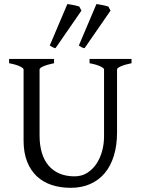

<svg xmlns="http://www.w3.org/2000/svg" viewBox="-20 -903 694 938"><path d="M622.6 -594.2Q589.4 -587.4 570.6 -579.1Q551.8 -570.8 551.8 -564V-255.9Q551.8 -191.9 536.1 -141.6Q520.5 -91.3 491.2 -56.6Q461.9 -22 419.9 -3.7Q377.9 14.6 325.2 14.6Q274.9 14.6 232.7 0.7Q190.4 -13.2 159.9 -41.7Q129.4 -70.3 112.3 -113.8Q95.2 -157.2 95.2 -216.8V-564Q95.2 -569.8 77.4 -578.6Q59.6 -587.4 24.4 -594.2V-615.2H244.1V-594.2Q210.9 -587.4 192.1 -579.1Q173.3 -570.8 173.3 -564V-241.2Q173.3 -194.3 184.3 -157.2Q195.3 -120.1 217 -94.5Q238.8 -68.8 270.5 -55.2Q302.2 -41.5 344.2 -41.5Q378.9 -41.5 405.8 -58.3Q432.6 -75.2 450.9 -102.5Q469.2 -129.9 478.8 -164.8Q488.3 -199.7 488.3 -235.8V-564Q488.3 -569.8 470.5 -578.6Q452.6 -587.4 417.5 -594.2V-615.2H622.6ZM251 -667.5Q242.7 -669.4 237.8 -672.1Q232.9 -674.8 223.1 -680.7L309.1 -883.3Q314.9 -882.3 323 -881.1Q331.1 -879.9 339.1 -878.2Q347.2 -876.5 354.7 -874.8Q362.3 -873 367.2 -871.1L377.9 -851.1ZM393.1 -667.5Q383.8 -669.4 378.9 -672.1Q374 -674.8 365.2 -680.7L451.2 -883.3Q457 -882.3 464.8 -881.1Q472.7 -879.9 480.7 -878.2Q488.8 -876.5 496.3 -874.8Q503.9 -873 509.3 -871.1L520 -851.1Z"/></svg>

Font: Gentium Plus Phon
Style: Regular
Weight: 400
Designer: J. Victor Gaultney, Annie Olsen, Iska Routamaa, Becca Hirsbrunner
Foundry: SIL International
Version: Version 5.000